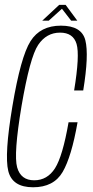

<svg xmlns="http://www.w3.org/2000/svg" viewBox="-20 -788 394 812"><path d="M120 4Q207 4 244.8 -60.5Q282.5 -125 308 -271H270Q245 -127 212.5 -76.2Q180 -25.5 124.5 -25.5Q68 -25.5 52.5 -80.2Q37 -135 71 -339Q106.5 -546.5 141.5 -598.2Q176.5 -650 234 -650Q289.5 -650 303.8 -602.2Q318 -554.5 293.5 -405.5H332Q356.5 -555.5 341 -617.5Q325.5 -679.5 237.5 -679.5Q150.5 -679.5 109 -613.8Q67.5 -548 32.5 -339Q-2 -133.5 15 -64.8Q32 4 120 4ZM158.5 -700.5H186L242 -751L281 -700.5H307L257.5 -767.5H230.5Z"/></svg>

Font: Anybody Condensed ExtraLight
Style: Italic
Weight: 250
Width: 3
Italic angle: -10°
Version: Version 1.113;gftools[0.9.25]